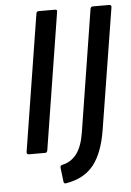

<svg xmlns="http://www.w3.org/2000/svg" viewBox="-56 -697 607 887"><g transform="rotate(-5 247.5 -253.0)"><path d="M55 0Q44 0 45 -11L146 -645Q148 -655 157 -655H233Q244 -655 242 -645L141 -11Q139 0 131 0ZM216 148Q205 151 203 141L195 75Q194 64 204 62Q246 53 271.5 19Q297 -15 307 -78L397 -645Q399 -655 409 -655H484Q495 -655 494 -644L404 -83Q387 23 343 78.5Q299 134 216 148Z"/></g></svg>

Font: Sofia Sans Semi Condensed SemiBold
Style: Italic
Weight: 600
Italic angle: -9°
Version: Version 4.100